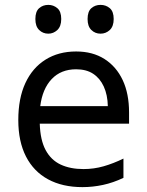

<svg xmlns="http://www.w3.org/2000/svg" viewBox="-20 -757 603 787"><path d="M318 10Q236 10 177 -22Q118 -54 86.5 -115.5Q55 -177 55 -265Q55 -354 84 -416.5Q113 -479 166.5 -512.5Q220 -546 292 -546Q360 -546 408.5 -515Q457 -484 483 -428.5Q509 -373 509 -296V-250H143Q145 -183 167 -142Q189 -101 228.5 -82.5Q268 -64 322 -64Q365 -64 405 -75.5Q445 -87 486 -107V-28Q444 -8 402 1Q360 10 318 10ZM422 -322Q421 -368 405.5 -402Q390 -436 362 -454.5Q334 -473 292 -473Q230 -473 192 -433Q154 -393 145 -322ZM392 -619Q370 -619 354.5 -634Q339 -649 339 -679Q339 -710 354.5 -723.5Q370 -737 392 -737Q414 -737 430 -723.5Q446 -710 446 -679Q446 -649 430 -634Q414 -619 392 -619ZM178 -619Q156 -619 140.5 -634Q125 -649 125 -679Q125 -710 140.5 -723.5Q156 -737 178 -737Q199 -737 215 -723.5Q231 -710 231 -679Q231 -649 215 -634Q199 -619 178 -619Z"/></svg>

Font: Noto Sans Mono SemiCondensed
Style: Regular
Weight: 400
Width: 4
Designer: Monotype Design Team
Foundry: Monotype Imaging Inc.
Version: Version 2.010